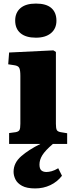

<svg xmlns="http://www.w3.org/2000/svg" viewBox="-20 -806 430 1075"><path d="M181 -595Q125 -595 95 -620Q65 -645 65 -691Q65 -735 94.5 -760.5Q124 -786 181 -786Q239 -786 267.5 -761Q296 -736 296 -690Q296 -646 265.5 -620.5Q235 -595 181 -595ZM177 249Q130 249 103.5 234.5Q77 220 66.5 198.5Q56 177 56 156Q56 106 98.5 69Q141 32 206 0H31V-61L68 -66Q84 -69 89 -78Q94 -87 94 -113V-381Q94 -413 88 -425.5Q82 -438 59 -441L26 -446L31 -512L279 -524L293 -515V-113Q293 -89 297.5 -79Q302 -69 320 -66L356 -60V0H276Q233 37 217 63Q201 89 201 115Q201 139 211.5 148Q222 157 240 157Q253 157 269.5 152.5Q286 148 306 136L327 178Q301 212 262 230.5Q223 249 177 249Z"/></svg>

Font: Literata 36pt ExtraBold
Style: Regular
Weight: 800
Designer: Latin by Veronika Burian and Jose Scaglione. Greek by Irene Vlachou. Cyrillic by Vera Evstafieva.
Foundry: TypeTogether
Version: Version 3.002